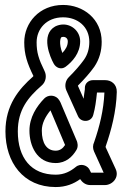

<svg xmlns="http://www.w3.org/2000/svg" viewBox="-20 -722 505 776"><path d="M205 -16C106 -16 52 -84 52 -191C52 -278 93 -328 148 -376C165 -390 170 -415 160 -435C136 -484 128 -510 128 -551C128 -604 167 -652 235 -652C294 -652 341 -614 341 -553C341 -525 334 -501 319 -480C304 -459 284 -436 258 -410C245 -397 240 -376 248 -357L295 -253C306 -226 349 -226 357 -258C365 -287 368 -311 372 -348H402C399 -276 382 -210 361 -149C354 -134 355 -122 360 -110L399 -24H348L344 -32C336 -54 306 -64 286 -47C265 -30 240 -16 205 -16ZM345 26H404C434 26 464 -5 447 -40L407 -127V-130C430 -196 450 -272 452 -350C453 -382 429 -398 406 -398H355C339 -398 323 -386 323 -367V-361C321 -346 319 -335 318 -323L295 -375V-376C321 -402 344 -428 361 -452C382 -483 391 -517 391 -553C391 -646 316 -702 235 -702C139 -702 78 -630 78 -551C78 -502 90 -466 115 -415C115 -415 114 -414 114 -413C56 -362 2 -297 2 -191C2 -66 74 34 205 34C246 34 278 21 304 2C312 14 325 26 345 26ZM236 -623C224 -623 213 -620 203 -615C143 -581 183 -490 197 -465C206 -448 227 -439 245 -452C272 -472 304 -507 304 -555C304 -594 272 -623 236 -623ZM236 -573C246 -573 254 -566 254 -555C254 -537 246 -523 232 -508C217 -547 224 -570 229 -572C230 -572 232 -573 236 -573ZM291 -151 224 -309C222 -314 218 -319 214 -324C199 -339 174 -339 159 -324C128 -292 99 -248 99 -194C99 -133 129 -63 205 -63C247 -63 273 -89 289 -116C298 -131 292 -148 291 -151ZM205 -113C169 -113 149 -143 149 -194C149 -223 163 -250 184 -276L243 -136C234 -122 222 -113 205 -113Z"/></svg>

Font: DIN Rundschrift
Style: EngKont
Weight: 400
Width: 3
Version: Version 1.027